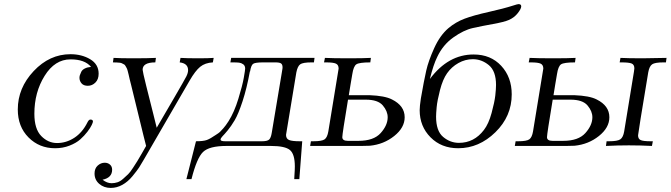

<svg xmlns="http://www.w3.org/2000/svg" viewBox="-20 -713 3276 938"><path d="M66.9 -178.2Q66.9 -283.2 144.5 -365.7Q222.2 -448.2 324.2 -448.2Q379.4 -448.2 420.7 -423.6Q461.9 -398.9 461.9 -353Q461.9 -325.2 446 -309.6Q430.2 -293.9 409.2 -293.9Q388.2 -293.9 378.2 -305.9Q368.2 -317.9 368.2 -333Q368.2 -338.9 370.1 -345.5Q372.1 -352.1 377 -362.1Q381.8 -372.1 394.5 -378.4Q407.2 -384.8 424.8 -386.2Q394 -423.3 324.2 -422.9Q248 -422.9 198 -342.5Q147.9 -262.2 147.9 -157.2Q147.9 -83 181.4 -48.6Q214.8 -14.2 258.8 -14.2Q303.7 -14.2 343.3 -40Q382.8 -65.9 407.2 -115.2Q414.1 -129.4 421.9 -128.9Q434.1 -128.9 434.1 -119.1Q434.1 -115.2 428 -102.1Q421.9 -88.9 407 -69.3Q392.1 -49.8 372.1 -32Q352.1 -14.2 319.6 -1.5Q287.1 11.2 249 11.2Q171.9 11.2 119.4 -41.5Q66.9 -94.2 66.9 -178.2Z M441.9 134.8Q441.9 109.9 457.3 95.9Q472.7 82 491.7 82Q506.8 82 517.3 91.1Q527.8 100.1 527.8 116.2Q527.8 155.3 481 165Q502.9 182.1 524.9 182.1Q540 182.1 554 177.5Q567.9 172.9 582.3 159.9Q596.7 147 606.2 137.9Q615.7 128.9 630.4 106Q645 83 650.9 74Q656.7 64.9 673.3 35.9Q689.9 6.8 693.8 0Q689.9 -13.2 680.7 -51.8L620.6 -297.9Q617.7 -307.6 613.8 -324.7Q609.9 -341.8 608.4 -348.4Q606.9 -355 604 -366Q601.1 -377 598.9 -380.4Q596.7 -383.8 593.3 -390.4Q589.8 -397 585.9 -398.4Q582 -399.9 577.4 -402.8Q572.8 -405.8 565.9 -406.5Q559.1 -407.2 551 -407.7Q543 -408.2 531.7 -408.2L534.7 -430.2Q566.9 -428.2 630.9 -428.2Q705.1 -428.2 741.7 -430.2L738.8 -408.2Q676.8 -408.2 676.8 -372.1Q676.8 -364.3 694.3 -293.7Q711.9 -223.1 729 -155.8L745.6 -88.9Q781.7 -150.9 830.1 -233.9Q881.8 -322.8 890.4 -339.8Q898.9 -356.9 898.9 -370.1Q898.9 -403.3 857.9 -408.2L861.8 -430.2Q890.6 -428.2 949.7 -428.2Q999.5 -428.2 1023.9 -430.2L1020 -408.2Q981.9 -406.2 958 -386.7Q934.1 -367.2 906.7 -319.8L682.6 66.9Q669.4 89.8 659.7 105Q649.9 120.1 627.4 147.5Q605 174.8 577.9 189.9Q550.8 205.1 521 205.1Q487.8 205.1 464.8 185.3Q441.9 165.5 441.9 134.8Z M890.6 162.1 937.5 -22.9Q973.6 -22.9 990.5 -29.1Q1007.3 -35.2 1034.7 -54.2Q1048.8 -63 1054.7 -68.6Q1060.5 -74.2 1071.5 -86.7Q1082.5 -99.1 1096.7 -121.1Q1124.5 -165 1144.5 -230.5Q1164.6 -295.9 1171.1 -333.5Q1177.7 -371.1 1177.7 -377.9Q1177.7 -392.1 1168.2 -398.9Q1158.7 -405.8 1147.7 -407Q1136.7 -408.2 1116.7 -408.2H1105.5L1109.4 -430.2H1516.6L1513.7 -408.2H1501.5Q1459.5 -408.2 1446.5 -398.7Q1433.6 -389.2 1427.7 -358.9Q1377.9 -60.1 1377.4 -54.2Q1377.4 -35.2 1392.1 -29.1Q1406.7 -22.9 1444.3 -22.9H1456.5L1442.4 162.1H1417.5Q1417.5 155.3 1418.5 142.6Q1419.4 129.9 1419.9 119.4Q1420.4 108.9 1420.4 100.1Q1420.4 40 1396.5 20Q1372.6 0 1303.7 0H1086.4Q1002.4 0 971.9 29.5Q941.4 59.1 915.5 162.1ZM1057.6 -30.8Q1057.6 -22.9 1079.6 -22.9H1259.8Q1286.6 -22.9 1295.2 -31.5Q1303.7 -40 1307.6 -64L1356.4 -356Q1356.4 -358.9 1358.4 -368.4Q1360.4 -377.9 1360.4 -383.8Q1360.4 -397.9 1353 -403.1Q1345.7 -408.2 1325.7 -408.2H1265.6Q1226.6 -408.2 1216.6 -401.1Q1206.5 -394 1201.7 -363.8H1200.7Q1185.5 -280.8 1165 -218.3Q1144.5 -155.8 1126.5 -125.5Q1108.4 -95.2 1092.5 -76.2Q1076.7 -57.1 1067.1 -47.4Q1057.6 -37.6 1057.6 -30.8Z M1495.1 0 1499 -22.9Q1499 -22.9 1511.2 -22.9Q1553.2 -22.9 1566.2 -32.5Q1579.1 -42 1584 -70.8Q1633.8 -372.6 1634.3 -377.9Q1634.3 -396 1621.3 -402.1Q1608.4 -408.2 1573.2 -408.2H1563L1567.4 -430.2Q1606.4 -428.2 1683.1 -428.2Q1756.3 -428.2 1792 -430.2L1789.1 -408.2Q1734.9 -408.2 1720.9 -398.7Q1707 -389.2 1701.2 -351.1Q1698.2 -335 1692.6 -300.5Q1687 -266.1 1684.1 -248H1785.2Q1860.4 -245.1 1895 -227.1Q1957 -196.3 1957 -140.1Q1957 -89.4 1906 -48.6Q1855 -7.8 1787.1 -1Q1772.9 0 1745.1 0ZM1652.3 -43Q1652.3 -24.9 1679.2 -24.9H1731.4Q1805.7 -24.9 1839.8 -63Q1874 -101.1 1874 -140.1Q1874 -169.9 1850.1 -198Q1826.2 -226.1 1767.1 -226.1H1680.2Q1652.3 -58.1 1652.3 -43Z M2030.3 -174.8Q2030.3 -193.8 2036.1 -231.9Q2051.3 -319.8 2062.3 -367.9Q2073.2 -416 2101.3 -478Q2129.4 -540 2170.4 -575.2Q2205.6 -605 2249.5 -621.6Q2293.5 -638.2 2366.9 -654.5Q2440.4 -670.9 2487.3 -686Q2508.3 -692.9 2513.2 -692.9Q2526.4 -692.9 2526.4 -682.1Q2526.4 -669.9 2508.8 -647.9Q2491.2 -626 2465.3 -615.2Q2443.4 -605.5 2388.7 -595.7Q2334 -585.9 2289.6 -575.9Q2245.1 -565.9 2194.6 -530Q2144 -494.1 2116.2 -435.1Q2097.2 -397 2080.1 -327.1Q2169.9 -447.3 2294.4 -446.8Q2377.4 -446.8 2428.7 -391.4Q2480 -335.9 2480 -252Q2480 -145 2400.1 -66.9Q2320.3 11.2 2218.3 11.2Q2136.2 11.2 2083.3 -42.2Q2030.3 -95.7 2030.3 -174.8ZM2110.4 -143.1Q2110.4 -73.2 2144.8 -44.2Q2179.2 -15.1 2222.2 -15.1Q2296.4 -15.1 2344.2 -78.1Q2367.2 -107.9 2381.6 -160.9Q2396 -213.9 2399.7 -246.3Q2403.3 -278.8 2403.3 -297.9Q2403.3 -365.7 2368.2 -394.8Q2333 -423.8 2290 -423.8Q2252.9 -423.8 2219.5 -405Q2186 -386.2 2164.1 -355Q2143.1 -325.2 2129.6 -273.2Q2116.2 -221.2 2113.3 -189.7Q2110.4 -158.2 2110.4 -143.1Z M2495.1 0 2499 -22.9H2511.2Q2553.2 -22.9 2566.2 -32.5Q2579.1 -42 2584 -70.8Q2633.8 -372.6 2634.3 -377.9Q2634.3 -396 2621.3 -402.1Q2608.4 -408.2 2573.2 -408.2H2563L2567.4 -430.2Q2606.4 -428.2 2683.1 -428.2Q2756.3 -428.2 2792 -430.2L2789.1 -408.2Q2734.9 -408.2 2720.9 -398.7Q2707 -389.2 2701.2 -351.1Q2698.2 -335 2692.6 -300.5Q2687 -266.1 2684.1 -248H2785.2Q2860.4 -245.1 2895 -227.1Q2957 -196.3 2957 -140.1Q2957 -89.4 2906 -48.6Q2855 -7.8 2787.1 -1Q2772.9 0 2745.1 0ZM2652.3 -43Q2652.3 -24.9 2679.2 -24.9H2731.4Q2805.7 -24.9 2839.8 -63Q2874 -101.1 2874 -140.1Q2874 -169.9 2850.1 -198Q2826.2 -226.1 2767.1 -226.1H2680.2Q2652.3 -58.1 2652.3 -43ZM2940.4 0 2943.4 -22.9H2955.1Q2997.1 -22.9 3010.7 -32.5Q3024.4 -42 3029.3 -70.8L3077.1 -362.8Q3079.1 -375 3079.1 -378.9Q3079.1 -397 3066.2 -402.6Q3053.2 -408.2 3017.1 -408.2H3007.3L3011.2 -430.2Q3047.4 -428.2 3119.1 -428.2L3236.3 -430.2L3233.4 -408.2H3221.2Q3179.2 -408.2 3165.8 -398.7Q3152.3 -389.2 3147 -359.9Q3097.2 -61 3097.2 -51.8Q3097.2 -34.7 3109.6 -28.8Q3122.1 -22.9 3158.2 -22.9H3169.4L3165 0Q3107.9 -2.9 3052.2 -2.9Q2997.6 -2.9 2940.4 0Z"/></svg>

Font: CMU Serif Extra
Style: RomanSlanted
Weight: 500
Italic angle: -9.46001°
Version: Version 0.7.0